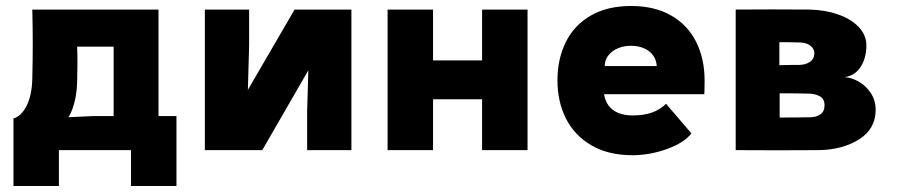

<svg xmlns="http://www.w3.org/2000/svg" viewBox="-20 -502 3000 642"><path d="M238 -230Q237 -178 221.5 -136Q206 -94 171 -70L188 -109L293 -114H360V-346H238Q239 -319 239 -290.5Q239 -262 238 -230ZM88 -240Q91 -355 88 -470H510V-114H570V120H418V0H177V120H25V-106Q51 -113 69 -148.5Q87 -184 88 -240Z M1155 0H1007V-130L1013 -334L1097 -416L857 0H665V-470H813V-350L807 -136L723 -54L965 -470H1155Z M1744 0H1592V-170H1428V0H1276V-470H1428V-300H1592V-470H1744Z M2095 17Q2014 17 1957.5 -16Q1901 -49 1872.5 -105.5Q1844 -162 1844 -233Q1844 -305 1872 -361.5Q1900 -418 1955.5 -450Q2011 -482 2090 -482Q2169 -482 2224.5 -450Q2280 -418 2308 -361.5Q2336 -305 2336 -233Q2336 -204 2335 -187H2000Q2003 -165 2015 -149Q2027 -133 2047 -124.5Q2067 -116 2095 -116Q2132 -116 2159.5 -125.5Q2187 -135 2207 -155L2292 -56Q2267 -24 2209.5 -3.5Q2152 17 2095 17ZM2090 -349Q2066 -349 2046 -340.5Q2026 -332 2014 -316.5Q2002 -301 2002 -281H2176Q2175 -301 2164 -316.5Q2153 -332 2133.5 -340.5Q2114 -349 2090 -349Z M2652 -285Q2673 -285 2688 -295Q2703 -305 2703 -325Q2703 -338 2690.5 -348.5Q2678 -359 2656 -360Q2621 -361 2586 -361V-284Q2619 -285 2652 -285ZM2690 -110Q2709 -110 2723 -119.5Q2737 -129 2737 -150Q2737 -172 2720.5 -180.5Q2704 -189 2683 -189Q2646 -190 2587 -190V-109Q2651 -109 2690 -110ZM2686 -470Q2738 -469 2781.5 -454Q2825 -439 2851 -412Q2877 -385 2877 -350Q2877 -308 2857.5 -278Q2838 -248 2803 -244Q2827 -243 2851.5 -229Q2876 -215 2892 -190.5Q2908 -166 2908 -135Q2908 -71 2852.5 -36Q2797 -1 2717 0Q2578 1 2440 0V-470Q2562 -471 2686 -470Z"/></svg>

Font: Kreadon
Style: Regular
Weight: 400
Designer: kohakuno
Foundry: StudioGnu
Version: Version 1.000;Glyphs 3.1.2 (3151)